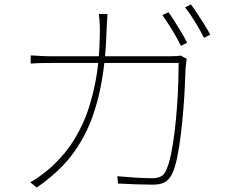

<svg xmlns="http://www.w3.org/2000/svg" viewBox="-20 -822 1040 863"><path d="M737 -767Q750 -750 765 -726Q780 -702 795 -677Q810 -652 821 -630L793 -616Q779 -646 754.5 -686Q730 -726 710 -754ZM838 -802Q852 -784 868 -759.5Q884 -735 899.5 -710.5Q915 -686 925 -666L897 -652Q880 -686 857 -723.5Q834 -761 812 -789ZM463 -759Q462 -743 461 -723.5Q460 -704 459 -686Q454 -529 429 -415Q404 -301 362 -219.5Q320 -138 265 -80.5Q210 -23 145 21L116 -3Q133 -11 153.5 -26Q174 -41 189 -53Q234 -89 276 -141Q318 -193 352 -267Q386 -341 407 -444Q428 -547 429 -685Q429 -697 428.5 -709.5Q428 -722 427 -735Q426 -748 424 -759ZM819 -558Q817 -545 816 -534.5Q815 -524 814 -513Q813 -488 811 -440.5Q809 -393 804.5 -335Q800 -277 793 -219Q786 -161 776 -112.5Q766 -64 752 -37Q738 -11 718 -1.5Q698 8 666 8Q634 8 593 6.5Q552 5 511 3L507 -30Q551 -26 590.5 -23.5Q630 -21 664 -21Q683 -21 699 -27Q715 -33 724 -51Q738 -78 748 -125.5Q758 -173 765 -231Q772 -289 776 -347.5Q780 -406 781.5 -456.5Q783 -507 783 -539H217Q183 -539 161.5 -538.5Q140 -538 118 -536V-573Q139 -572 163 -570.5Q187 -569 216 -569H741Q762 -569 773.5 -570Q785 -571 792 -572Z"/></svg>

Font: Noto Sans SC Thin Thin
Style: Regular
Weight: 250
Version: Version 2.004-H2;hotconv 1.0.118;makeotfexe 2.5.65603